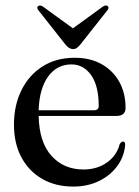

<svg xmlns="http://www.w3.org/2000/svg" viewBox="-20 -677 514 708"><path d="M443 -279Q443 -249.5 409.5 -249.5H122.5Q124.5 -152.5 170 -102.2Q215.5 -52 288 -52Q337.5 -52 374 -77.5Q410.5 -103 421.5 -146Q427.5 -155 433.5 -155Q442 -155 441.5 -142.5Q438 -99.5 412.5 -64.8Q387 -30 345 -9.5Q303 11 250 11Q185 11 135.8 -17.2Q86.5 -45.5 59 -96.8Q31.5 -148 31.5 -217.5Q31.5 -288.5 59 -344.2Q86.5 -400 136.8 -432Q187 -464 255.5 -464Q313 -464 355 -440.2Q397 -416.5 420 -375Q443 -333.5 443 -279ZM243.5 -439.5Q190 -439.5 157.5 -394.8Q125 -350 122.5 -270.5H327Q344 -270.5 344 -286Q344 -360.5 316 -400Q288 -439.5 243.5 -439.5ZM276 -512.5Q269 -504.5 263.2 -500.2Q257.5 -496 249 -496Q235.5 -496 221.5 -512.5L122 -638.5Q113.5 -649 120.5 -654.5Q127.5 -660 138.5 -652.5L249 -572.5L359 -652.5Q370 -660 377 -654.5Q384 -649 375.5 -638.5Z"/></svg>

Font: Fraunces 72pt
Style: Regular
Weight: 400
Version: Version 1.000;[0bf87f6ff]